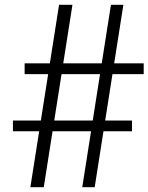

<svg xmlns="http://www.w3.org/2000/svg" viewBox="-20 -783 621 803"><path d="M34 -234V-279H532V-234ZM83 -473V-518H581V-473ZM107 0 227 -763H283L163 0ZM324 0 444 -763H496L376 0Z"/></svg>

Font: Libre Bodoni Medium
Style: Italic
Weight: 500
Italic angle: -13°
Designer: Pablo Impallari, Rodrigo Fuenzalida
Foundry: Impallari Type
Version: Version 2.005;gftools[0.9.23]